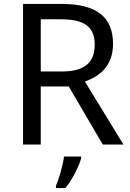

<svg xmlns="http://www.w3.org/2000/svg" viewBox="-20 -734 662 975"><path d="M294 -714H97V0H187V-295H329L502 0H607L411 -320C483 -345 554 -397 554 -511C554 -647 471 -714 294 -714ZM289 -636C406 -636 461 -600 461 -507C461 -417 410 -371 294 -371H187V-636ZM392 70V61H305C300 104 279 176 264 209V221H312C348 178 383 106 392 70Z"/></svg>

Font: Noto Sans Gurmukhi UI
Style: Regular
Weight: 400
Designer: Jelle Bosma - Monotype Design Team
Foundry: Monotype Imaging Inc.
Version: Version 2.004